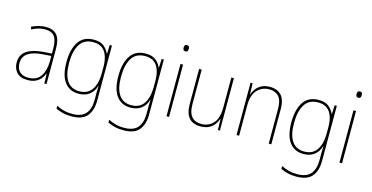

<svg xmlns="http://www.w3.org/2000/svg" viewBox="-90 -1242 3629 1872"><g transform="rotate(15 1724.0 -306.5)"><path d="M232 -603Q307 -603 343.5 -560Q380 -517 380 -419V-66H358L355 -165H353Q342 -137 322 -112Q302 -87 269.5 -71.5Q237 -56 189 -56Q116 -56 80 -95.5Q44 -135 44 -195Q44 -274 103 -313.5Q162 -353 266 -361L354 -367V-413Q354 -503 324.5 -540.5Q295 -578 232 -578Q200 -578 167.5 -570Q135 -562 98 -542L88 -567Q122 -583 158.5 -593Q195 -603 232 -603ZM267 -337Q175 -331 123.5 -297Q72 -263 72 -195Q72 -141 102.5 -110.5Q133 -80 189 -80Q276 -80 314.5 -137.5Q353 -195 354 -286V-343Z M716 -604Q782 -604 817.5 -574.5Q853 -545 871 -504H873L877 -594H899V-37Q899 61 852 118Q805 175 695 175Q645 175 606.5 165Q568 155 536 140V111Q569 128 608 139Q647 150 695 150Q790 150 831.5 101Q873 52 873 -37V-81Q873 -108 873 -129.5Q873 -151 875 -181H873Q857 -123 814 -89.5Q771 -56 704 -56Q614 -56 563 -123Q512 -190 512 -324Q512 -454 562 -529Q612 -604 716 -604ZM716 -579Q623 -579 581 -510.5Q539 -442 539 -324Q539 -203 581.5 -142Q624 -81 704 -81Q755 -81 787.5 -100.5Q820 -120 838.5 -152.5Q857 -185 865 -224.5Q873 -264 873 -303V-373Q873 -430 858 -477Q843 -524 809 -551.5Q775 -579 716 -579Z M1240 -604Q1306 -604 1341.5 -574.5Q1377 -545 1395 -504H1397L1401 -594H1423V-37Q1423 61 1376 118Q1329 175 1219 175Q1169 175 1130.5 165Q1092 155 1060 140V111Q1093 128 1132 139Q1171 150 1219 150Q1314 150 1355.5 101Q1397 52 1397 -37V-81Q1397 -108 1397 -129.5Q1397 -151 1399 -181H1397Q1381 -123 1338 -89.5Q1295 -56 1228 -56Q1138 -56 1087 -123Q1036 -190 1036 -324Q1036 -454 1086 -529Q1136 -604 1240 -604ZM1240 -579Q1147 -579 1105 -510.5Q1063 -442 1063 -324Q1063 -203 1105.5 -142Q1148 -81 1228 -81Q1279 -81 1311.5 -100.5Q1344 -120 1362.5 -152.5Q1381 -185 1389 -224.5Q1397 -264 1397 -303V-373Q1397 -430 1382 -477Q1367 -524 1333 -551.5Q1299 -579 1240 -579Z M1605 -788Q1621 -788 1626 -778Q1631 -768 1631 -756Q1631 -743 1625.5 -733.5Q1620 -724 1604 -724Q1590 -724 1584.5 -733.5Q1579 -743 1579 -756Q1579 -768 1584.5 -778Q1590 -788 1605 -788ZM1617 -594V-66H1591V-594Z M2130 -594V-66H2110L2107 -177H2105Q2095 -147 2074.5 -119.5Q2054 -92 2020 -74Q1986 -56 1935 -56Q1779 -56 1779 -240V-594H1805V-245Q1805 -160 1839 -120.5Q1873 -81 1936 -81Q2011 -81 2057.5 -132.5Q2104 -184 2104 -293V-594Z M2493 -604Q2567 -604 2608 -560Q2649 -516 2649 -423V-66H2623V-418Q2623 -503 2588.5 -541Q2554 -579 2493 -579Q2420 -579 2372 -528Q2324 -477 2324 -371V-66H2298V-594H2319L2322 -482H2324Q2333 -512 2354 -540Q2375 -568 2409 -586Q2443 -604 2493 -604Z M2986 -604Q3052 -604 3087.5 -574.5Q3123 -545 3141 -504H3143L3147 -594H3169V-37Q3169 61 3122 118Q3075 175 2965 175Q2915 175 2876.5 165Q2838 155 2806 140V111Q2839 128 2878 139Q2917 150 2965 150Q3060 150 3101.5 101Q3143 52 3143 -37V-81Q3143 -108 3143 -129.5Q3143 -151 3145 -181H3143Q3127 -123 3084 -89.5Q3041 -56 2974 -56Q2884 -56 2833 -123Q2782 -190 2782 -324Q2782 -454 2832 -529Q2882 -604 2986 -604ZM2986 -579Q2893 -579 2851 -510.5Q2809 -442 2809 -324Q2809 -203 2851.5 -142Q2894 -81 2974 -81Q3025 -81 3057.5 -100.5Q3090 -120 3108.5 -152.5Q3127 -185 3135 -224.5Q3143 -264 3143 -303V-373Q3143 -430 3128 -477Q3113 -524 3079 -551.5Q3045 -579 2986 -579Z M3351 -788Q3367 -788 3372 -778Q3377 -768 3377 -756Q3377 -743 3371.5 -733.5Q3366 -724 3350 -724Q3336 -724 3330.5 -733.5Q3325 -743 3325 -756Q3325 -768 3330.5 -778Q3336 -788 3351 -788ZM3363 -594V-66H3337V-594Z"/></g></svg>

Font: Noto Sans Malayalam UI SemiCondensed Thin
Style: Regular
Weight: 100
Width: 4
Designer: Jelle Bosma - Monotype Design Team
Foundry: Monotype Imaging Inc.
Version: Version 2.104; ttfautohint (v1.8.4.7-5d5b)